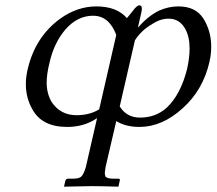

<svg xmlns="http://www.w3.org/2000/svg" viewBox="-20 -467 812 720"><path d="M416 -336Q389 -408 329 -408Q270 -408 225 -356Q182 -306 165 -229Q155 -188 155 -157Q155 -116 174 -84Q207 -35 267 -35Q316 -35 352 -57ZM302 159 344 -24Q296 9 232 9Q138 9 102 -56Q77 -99 77 -151Q77 -180 84 -208Q112 -329 207 -398Q271 -443 341 -443Q418 -443 456 -399L478 -426Q493 -447 503 -447Q512 -447 512 -434Q512 -430 510 -420L497 -363Q534 -406 576 -427Q612 -443 649 -443Q714 -443 743 -397Q772 -350 772 -293Q772 -262 766 -239V-237Q742 -130 665 -61Q588 9 503 9Q451 9 416 -13L376 159Q373 177 373 184Q373 187 376 196Q385 203 404 203H423Q432 203 429 211L424 233Q360 231 321 231L220 233L225 211Q228 203 235 203H253Q275 203 284 196Q294 187 302 159ZM429 -68Q455 -26 505 -26Q564 -26 605 -63Q658 -113 682 -210Q691 -252 691 -285Q691 -329 675 -358Q654 -397 612 -397Q580 -397 548 -375Q511 -354 486 -316Z"/></svg>

Font: Linux Libertine O
Style: Italic
Weight: 400
Italic angle: -12°
Designer: Philipp H. Poll
Foundry: Philipp H. Poll
Version: Version 5.1.6